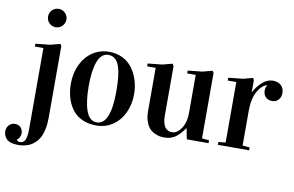

<svg xmlns="http://www.w3.org/2000/svg" viewBox="-172 -915 2044 1333"><g transform="rotate(10 850.0 -248.5)"><path d="M82.5 119.6V-451.2H22.5V-471.2L124.5 -481.9L193.8 -500L202.6 -485.8V22Q202.6 65.9 194.6 101.6Q186.5 137.2 174.6 159.7Q162.6 182.1 144.8 198.5Q127 214.8 111.6 222.9Q96.2 231 76.7 235.6Q57.1 240.2 46.6 241Q36.1 241.7 23.4 241.7Q-30.8 241.7 -54.4 218.8Q-78.1 195.8 -78.1 162.6Q-78.1 137.7 -61.5 119.6Q-44.9 101.6 -19.5 101.6Q7.3 101.6 22 118.7Q36.6 135.7 36.6 159.7Q36.6 171.4 30 185.5Q23.4 199.7 11.7 206.5V208.5Q18.6 219.7 35.6 219.7Q44.4 219.7 51 217Q57.6 214.4 65.7 205.3Q73.7 196.3 78.1 174.6Q82.5 152.8 82.5 119.6ZM76.2 -673.3Q76.2 -700.2 95 -719Q113.8 -737.8 140.6 -737.8Q167.5 -737.8 186.5 -719Q205.6 -700.2 205.6 -673.3Q205.6 -646.5 186.8 -627.4Q168 -608.4 140.6 -608.4Q113.8 -608.4 95 -627.2Q76.2 -646 76.2 -673.3Z M538.1 -504.9Q591.8 -504.9 635 -482.7Q678.2 -460.4 704.3 -423.3Q730.5 -386.2 744.4 -340.6Q758.3 -294.9 758.3 -245.1Q758.3 -173.3 731 -114.3Q703.6 -55.2 652.6 -20.3Q601.6 14.6 537.1 14.6Q480 14.6 436.3 -5.6Q392.6 -25.9 366 -61.8Q339.4 -97.7 326.2 -143.1Q313 -188.5 313 -242.2Q313 -315.9 341.6 -376Q370.1 -436 421.6 -470.5Q473.1 -504.9 538.1 -504.9ZM535.2 -7.3Q633.3 -7.3 633.3 -242.2Q633.3 -301.3 628.7 -343.8Q624 -386.2 613 -418.7Q602.1 -451.2 582.5 -467Q563 -482.9 535.2 -482.9Q509.3 -482.9 490.2 -465.3Q471.2 -447.8 460 -415.5Q448.7 -383.3 443.4 -341.8Q438 -300.3 438 -248Q438 -193.8 443.4 -151.1Q448.7 -108.4 460 -75.4Q471.2 -42.5 490.2 -24.9Q509.3 -7.3 535.2 -7.3Z M1172.9 0 1158.2 -75.2H1156.2Q1143.6 -56.6 1132.3 -43.7Q1121.1 -30.8 1104 -15.9Q1086.9 -1 1064.7 6.8Q1042.5 14.6 1017.1 14.6Q999.5 14.6 982.9 11.7Q966.3 8.8 945.6 -1.2Q924.8 -11.2 909.9 -28.1Q895 -44.9 884.5 -75.4Q874 -106 874 -147V-451.2H814V-471.2L916 -481.9L984.9 -500L994.1 -485.8V-133.3Q994.1 -104.5 1000.2 -84Q1006.3 -63.5 1013.9 -53.5Q1021.5 -43.5 1033 -37.8Q1044.4 -32.2 1050.8 -31.5Q1057.1 -30.8 1064.9 -30.8Q1099.1 -30.8 1127.7 -74Q1156.2 -117.2 1156.2 -180.2V-451.2H1096.2V-471.2L1198.2 -481.9L1267.1 -500L1275.9 -485.8V-24.9L1326.2 -20V0Z M1657.2 -463.9V-466.8Q1621.6 -459 1591.8 -408Q1562 -356.9 1562 -268.1V-24.9L1612.3 -20V0H1392.1V-20L1442.4 -24.9V-451.2H1382.3V-471.2L1484.4 -481.9L1553.2 -500L1560.1 -485.8V-401.9H1562Q1581.5 -441.4 1616.9 -473.1Q1652.3 -504.9 1691.4 -504.9Q1729 -504.9 1750 -484.6Q1771 -464.4 1771 -430.7Q1771 -402.8 1754.2 -383.8Q1737.3 -364.7 1709.5 -364.7Q1680.7 -364.7 1663.6 -382.6Q1646.5 -400.4 1646.5 -425.8Q1646.5 -451.2 1657.2 -463.9Z"/></g></svg>

Font: VidalokaRegular
Style: Regular
Weight: 400
Designer: Cyreal (www.cyreal.org)
Foundry: Cyreal (www.cyreal.org)
Version: Version 1.000